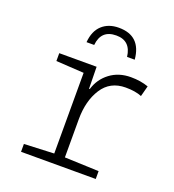

<svg xmlns="http://www.w3.org/2000/svg" viewBox="-137 -860 873 966"><g transform="rotate(20 300.0 -377.5)"><path d="M335 -755Q280 -755 245.5 -723.5Q211 -692 206 -631H247Q255 -714 336 -714Q413 -714 423 -631H464Q453 -755 335 -755ZM485 0V-42L302 -49V-253Q302 -352 344.5 -418Q387 -484 470 -484Q522 -484 556 -470L571 -527Q529 -542 477 -542Q412 -542 365.5 -507Q319 -472 302 -415H298L296 -532H96V-490L245 -481V-49L85 -42V0Z"/></g></svg>

Font: Noto Sans Mono UI Light
Style: Regular
Weight: 300
Designer: Monotype Design team
Foundry: Monotype Imaging Inc.
Version: 1.000